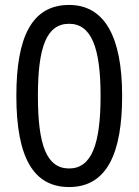

<svg xmlns="http://www.w3.org/2000/svg" viewBox="-20 -745 560 775"><path d="M473 -358C473 -595 403 -725 259 -725C108 -725 46 -595 46 -358C46 -106 117 10 259 10C412 10 473 -127 473 -358ZM133 -358C133 -553 167 -649 259 -649C349 -649 386 -552 386 -358C386 -161 349 -65 259 -65C167 -65 133 -162 133 -358Z"/></svg>

Font: Noto Sans Lao Looped SemiCondensed
Style: Regular
Weight: 400
Width: 4
Designer: Mark Frömberg, Ben Mitchell
Foundry: The Fontpad Ltd
Version: Version 1.002